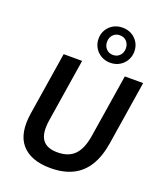

<svg xmlns="http://www.w3.org/2000/svg" viewBox="-177 -1107 1042 1230"><g transform="rotate(20 344.5 -492.0)"><path d="M315 10Q246 10 196.5 -9Q147 -28 116.5 -64Q86 -100 76.5 -153.5Q67 -207 78 -276L146 -705H272L204 -275Q190 -185 219.5 -142.5Q249 -100 323 -100Q397 -100 438 -141Q479 -182 494 -271L563 -705H688L619 -269Q604 -175 565.5 -113Q527 -51 464.5 -20.5Q402 10 315 10ZM444 -755Q410 -755 382 -771Q354 -787 338 -814.5Q322 -842 322 -875Q322 -909 338 -936Q354 -963 381.5 -978.5Q409 -994 444 -994Q479 -994 506.5 -978.5Q534 -963 550 -936Q566 -909 566 -875Q566 -842 550 -814.5Q534 -787 506.5 -771Q479 -755 444 -755ZM444 -808Q472 -808 490 -827Q508 -846 508 -875Q508 -904 490.5 -923Q473 -942 444 -942Q416 -942 398 -923Q380 -904 380 -875Q380 -846 398 -827Q416 -808 444 -808Z"/></g></svg>

Font: Nunito Sans 10pt SemiCondensed
Style: Bold Italic
Weight: 700
Width: 4
Italic angle: -9°
Designer: Vernon Adams
Foundry: Vernon Adams
Version: Version 3.101;gftools[0.9.27]